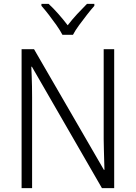

<svg xmlns="http://www.w3.org/2000/svg" viewBox="-20 -967 698 987"><path d="M567 0H504L144 -624H141Q142 -600 143 -574.5Q144 -549 144.5 -522Q145 -495 145 -466V0H91V-714H155L514 -94H517Q516 -117 515.5 -144Q515 -171 514 -199Q513 -227 513 -251V-714H567ZM301 -788Q289 -811 270 -838Q251 -865 230.5 -891.5Q210 -918 193 -937V-947H230Q254 -925 280 -895.5Q306 -866 328 -837Q351 -867 376 -894Q401 -921 427 -947H465V-937Q448 -918 427 -891Q406 -864 386.5 -837.5Q367 -811 355 -788Z"/></svg>

Font: Noto Sans Hebrew SemiCondensed Light
Style: Regular
Weight: 300
Width: 4
Designer: Monotype Design Team
Foundry: Monotype Imaging Inc.
Version: Version 2.003